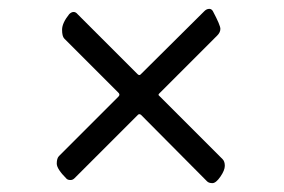

<svg xmlns="http://www.w3.org/2000/svg" viewBox="-20 -466 640 433"><path d="M487 -92Q487 -82 477 -67.5Q467 -53 459 -53Q451 -53 447 -57L298 -207Q294 -210 291 -207L148 -64Q144 -60 139 -60Q133 -60 130 -63Q108 -85 108 -97Q108 -109 113 -114L247 -248Q252 -253 246 -258L125 -379Q120 -384 120 -399Q120 -414 136 -434Q141 -439 146 -439Q151 -439 155 -434L290 -299Q294 -295 297 -298L441 -441Q446 -446 452 -446Q457 -446 460 -441Q477 -409 477 -401Q477 -393 470 -386L339 -255Q336 -252 339 -250L482 -107Q487 -102 487 -92Z"/></svg>

Font: Benne
Style: Regular
Weight: 400
Designer: John-Daniel Harrington
Version: Version 1.001